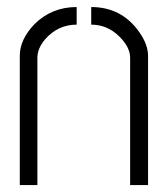

<svg xmlns="http://www.w3.org/2000/svg" viewBox="-20 -534 484 554"><path d="M37.1 0V-373Q37.1 -419.9 79.1 -463.9Q128.9 -513.7 201.2 -513.7V-462.9Q147.5 -462.9 110.4 -420.9Q87.9 -394.5 87.9 -367.2V0ZM243.2 -462.9V-513.7Q331.1 -513.7 381.8 -441.4Q407.2 -405.3 407.2 -373V0H355.5V-367.2Q355.5 -398.4 323.2 -429.7Q289.1 -462.9 243.2 -462.9Z"/></svg>

Font: Post No Bills Colombo
Style: Regular
Weight: 400
Designer: Kosala Senevirathne, Siva Puranthara, Lasantha Premarathna, Tharique Azeez
Foundry: Mooniak
Version: Version 1.220 ; ttfautohint (v1.6)